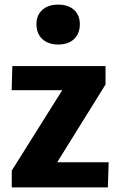

<svg xmlns="http://www.w3.org/2000/svg" viewBox="-20 -816 506 836"><path d="M31.2 0V-73.2L251 -423.3H30.8L33.7 -528.3H439.5V-448.2L229 -109.4H453.1L449.7 0ZM233.4 -622.1Q189.9 -622.1 164.3 -646Q138.7 -669.9 138.7 -710.9Q138.7 -750 164.3 -772.9Q189.9 -795.9 233.4 -795.9Q277.3 -795.9 302.5 -772.9Q327.6 -750 327.6 -710.9Q327.6 -669.9 302.5 -646Q277.3 -622.1 233.4 -622.1Z"/></svg>

Font: Comme ExtraBold
Style: Regular
Weight: 800
Version: Version 1.000;gftools[0.9.27]